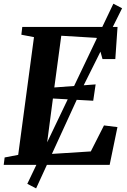

<svg xmlns="http://www.w3.org/2000/svg" viewBox="-29 -888 684 1034"><path d="M-9 0 -4 -40 69 -54 154 -688 86 -701 91 -743H604L592 -570H523L491.5 -684L301 -695.5L263.5 -417L486 -433.5L473 -345.5L256 -357.5L216.5 -57L460 -72.5L531 -212.5L603.5 -203.5L561.5 0ZM118 102 362.5 -409 581.5 -868 628.5 -843.5 401 -387 165.5 126.5Z"/></svg>

Font: Merriweather 48pt
Style: Bold Italic
Weight: 700
Italic angle: -7.8°
Version: Version 2.101